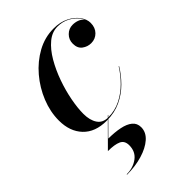

<svg xmlns="http://www.w3.org/2000/svg" viewBox="-217 -555 896 896"><g transform="rotate(-45 231.0 -107.5)"><path d="M184.5 10Q109 10 68 -33.2Q27 -76.5 27 -148.5Q27 -206 50 -263Q73 -320 112.8 -366.8Q152.5 -413.5 204 -441.8Q255.5 -470 313 -470Q356.5 -470 388.2 -454Q420 -438 437.2 -414Q454.5 -390 454.5 -366Q454.5 -335 435.8 -316Q417 -297 389.5 -297Q365.5 -297 346 -311.5Q326.5 -326 326.5 -356.5Q326.5 -383 344.8 -401.2Q363 -419.5 388.5 -419.5Q405 -419.5 420 -414Q435 -408.5 444.2 -396.8Q453.5 -385 453.5 -366H452Q452 -389.5 435.8 -412Q419.5 -434.5 392.5 -449Q365.5 -463.5 332.5 -463.5Q296.5 -463.5 265.2 -437.5Q234 -411.5 209 -368.5Q184 -325.5 166.2 -275.2Q148.5 -225 139.2 -176Q130 -127 130 -90Q130 -48 147.2 -22Q164.5 4 200.5 4Q245 4 283 -15Q321 -34 351.5 -64.8Q382 -95.5 403.5 -130.5L405.5 -129.5Q384 -93.5 352.2 -61.5Q320.5 -29.5 278.8 -9.8Q237 10 184.5 10ZM73.5 255V252.5Q116.5 252.5 147.2 229.8Q178 207 178 165Q178 135 155.2 124.5Q132.5 114 88 114L206 -4.5H209L131 74Q172.5 74 205.8 80.8Q239 87.5 258 103Q277 118.5 277 145Q277 178 249 202.8Q221 227.5 174.8 241.2Q128.5 255 73.5 255Z"/></g></svg>

Font: Bodoni Moda 72pt SemiBold
Style: Italic
Weight: 600
Italic angle: -13°
Designer: Owen Earl
Foundry: indestructible type
Version: Version 2.004